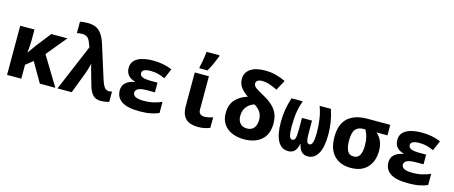

<svg xmlns="http://www.w3.org/2000/svg" viewBox="-47 -1429 4894 2071"><g transform="rotate(15 2400.0 -393.5)"><path d="M51 0V-549H210V-433Q210 -399 207.5 -362.5Q205 -326 201 -293H204Q235 -339 272 -388L398 -549H578L393 -324L590 0H417L290 -219L210 -155V0Z M1099 10Q1039 10 1009 -24.5Q979 -59 964 -108L928 -233Q919 -265 910.5 -294.5Q902 -324 899 -345H895Q889 -317 879.5 -286Q870 -255 863 -236L773 0H614L832 -517L817 -556Q798 -608 775 -622.5Q752 -637 719 -637Q702 -637 687.5 -635Q673 -633 662 -630V-758Q675 -761 701 -763.5Q727 -766 747 -766Q835 -766 880.5 -721.5Q926 -677 953 -590L1072 -213Q1086 -171 1099.5 -149.5Q1113 -128 1127 -121Q1141 -114 1156 -114Q1170 -114 1191 -119V-5Q1179 1 1149.5 5.5Q1120 10 1099 10Z M1532 10Q1392 10 1330 -33.5Q1268 -77 1268 -153Q1268 -209 1304 -240.5Q1340 -272 1401 -283V-288Q1351 -300 1324.5 -332.5Q1298 -365 1298 -412Q1298 -465 1330 -497Q1362 -529 1416 -543Q1470 -557 1536 -557Q1595 -557 1649 -546.5Q1703 -536 1747 -516L1699 -404Q1663 -420 1625.5 -431Q1588 -442 1541 -442Q1442 -442 1442 -394Q1442 -364 1472.5 -351.5Q1503 -339 1570 -339H1640V-231H1561Q1485 -231 1455 -215Q1425 -199 1425 -169Q1425 -145 1451.5 -128Q1478 -111 1548 -111Q1609 -111 1660 -124Q1711 -137 1746 -153V-28Q1708 -11 1655.5 -0.5Q1603 10 1532 10Z M2185 10Q2133 10 2091 -6Q2049 -22 2024.5 -62Q2000 -102 2000 -173V-549H2158V-176Q2158 -144 2176 -129.5Q2194 -115 2221 -115Q2247 -115 2270 -120Q2293 -125 2317 -133V-16Q2293 -5 2259.5 2.5Q2226 10 2185 10ZM2036 -622Q2042 -645 2048 -676.5Q2054 -708 2058.5 -740Q2063 -772 2066 -797H2210V-785Q2195 -746 2174.5 -699.5Q2154 -653 2127 -606H2036Z M2697 10Q2621 10 2561.5 -16Q2502 -42 2468.5 -92Q2435 -142 2435 -214Q2435 -303 2483 -360Q2531 -417 2621 -445Q2569 -478 2538.5 -519.5Q2508 -561 2508 -614Q2508 -685 2565.5 -725.5Q2623 -766 2730 -766Q2796 -766 2852 -751Q2908 -736 2960 -711L2899 -598Q2855 -620 2811.5 -634.5Q2768 -649 2729 -649Q2691 -649 2675 -636Q2659 -623 2659 -603Q2659 -577 2690 -554.5Q2721 -532 2791 -495Q2880 -445 2921.5 -385Q2963 -325 2963 -238Q2963 -114 2890.5 -52Q2818 10 2697 10ZM2699 -111Q2750 -111 2776.5 -144Q2803 -177 2803 -236Q2803 -287 2778.5 -322.5Q2754 -358 2712 -383Q2686 -376 2659 -357Q2632 -338 2613.5 -304.5Q2595 -271 2595 -222Q2595 -173 2622 -142Q2649 -111 2699 -111Z M3191 10Q3115 10 3075 -62Q3035 -134 3035 -275Q3035 -344 3045.5 -410Q3056 -476 3080 -550H3206Q3182 -486 3171 -417Q3160 -348 3160 -262Q3160 -189 3169.5 -154.5Q3179 -120 3204 -120Q3227 -120 3235.5 -148Q3244 -176 3244 -242V-375H3356V-242Q3356 -175 3364 -147.5Q3372 -120 3394 -120Q3418 -120 3429 -154.5Q3440 -189 3440 -263Q3440 -340 3429 -413Q3418 -486 3394 -550H3520Q3543 -481 3554 -412.5Q3565 -344 3565 -273Q3565 -133 3524 -61.5Q3483 10 3409 10Q3324 10 3302 -98H3298Q3287 -42 3261 -16Q3235 10 3191 10Z M3889 10Q3773 10 3704 -59.5Q3635 -129 3635 -268Q3635 -411 3711 -480Q3787 -549 3929 -549H4183V-432H4061Q4139 -364 4139 -247Q4139 -130 4074 -60Q4009 10 3889 10ZM3887 -117Q3935 -117 3956 -155Q3977 -193 3977 -260Q3977 -315 3967 -355.5Q3957 -396 3937 -432H3917Q3856 -432 3826.5 -395.5Q3797 -359 3797 -271Q3797 -200 3817.5 -158.5Q3838 -117 3887 -117Z M4532 10Q4392 10 4330 -33.5Q4268 -77 4268 -153Q4268 -209 4304 -240.5Q4340 -272 4401 -283V-288Q4351 -300 4324.5 -332.5Q4298 -365 4298 -412Q4298 -465 4330 -497Q4362 -529 4416 -543Q4470 -557 4536 -557Q4595 -557 4649 -546.5Q4703 -536 4747 -516L4699 -404Q4663 -420 4625.5 -431Q4588 -442 4541 -442Q4442 -442 4442 -394Q4442 -364 4472.5 -351.5Q4503 -339 4570 -339H4640V-231H4561Q4485 -231 4455 -215Q4425 -199 4425 -169Q4425 -145 4451.5 -128Q4478 -111 4548 -111Q4609 -111 4660 -124Q4711 -137 4746 -153V-28Q4708 -11 4655.5 -0.5Q4603 10 4532 10Z"/></g></svg>

Font: Noto Sans Mono ExtraBold
Style: Regular
Weight: 800
Designer: Monotype Design Team
Foundry: Monotype Imaging Inc.
Version: Version 2.014